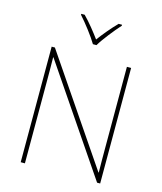

<svg xmlns="http://www.w3.org/2000/svg" viewBox="-135 -1048 969 1146"><g transform="rotate(15 349.0 -474.5)"><path d="M337 -792H359C383 -833 438 -902 475 -943V-949H454C417 -912 376 -862 348 -824C320 -862 281 -912 244 -949H223V-943C260 -902 313 -833 337 -792ZM594 0V-714H568V-211C568 -165 568 -111 569 -61H567L123 -714H103V0H129V-502C129 -555 129 -597 128 -655H130L575 0Z"/></g></svg>

Font: Noto Sans Lao UI Thin
Style: Regular
Weight: 100
Designer: Monotype Design Team
Foundry: Monotype Imaging Inc.
Version: Version 2.000